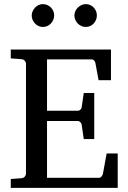

<svg xmlns="http://www.w3.org/2000/svg" viewBox="-20 -911 623 931"><path d="M32.2 0V-43L84 -46.9Q94.7 -47.9 100.3 -54.7Q106 -61.5 106 -68.8V-602.1Q106 -609.4 100.3 -616.2Q94.7 -623 84 -624L32.2 -627.9V-670.9H518.1V-522H458L442.9 -604Q441.9 -611.3 436.8 -617.2Q431.6 -623 424.8 -623H208V-374H357.9Q364.7 -374 370.4 -379.9Q376 -385.7 376 -391.1L386.2 -460H437V-236.8H386.2L376 -306.2Q376 -311.5 370.1 -317.9Q364.3 -324.2 357.9 -324.2H208V-48.8H460.9Q467.3 -48.8 472.7 -55.7Q478 -62.5 479 -67.9L497.1 -167H550.8V0ZM449.7 -836.4Q449.7 -825.2 445.6 -814.9Q441.4 -804.7 434.1 -796.9Q426.8 -789.1 417 -784.7Q407.2 -780.3 396 -780.3Q384.8 -780.3 374.8 -784.7Q364.7 -789.1 357.2 -796.9Q349.6 -804.7 345.2 -814.9Q340.8 -825.2 340.8 -836.4Q340.8 -846.7 345.2 -856.7Q349.6 -866.7 357.4 -874.3Q365.2 -881.8 375 -886.5Q384.8 -891.1 396 -891.1Q407.2 -891.1 417 -886.7Q426.8 -882.3 434.1 -874.8Q441.4 -867.2 445.6 -857.2Q449.7 -847.2 449.7 -836.4ZM242.7 -836.4Q242.7 -825.2 238.3 -814.9Q233.9 -804.7 226.6 -796.9Q219.2 -789.1 209.2 -784.7Q199.2 -780.3 188 -780.3Q176.8 -780.3 167 -784.7Q157.2 -789.1 149.9 -796.9Q142.6 -804.7 138.2 -814.5Q133.8 -824.2 133.8 -835.4Q133.8 -846.2 138.2 -856.2Q142.6 -866.2 149.9 -874Q157.2 -881.8 167 -886.5Q176.8 -891.1 188 -891.1Q199.2 -891.1 209.2 -886.7Q219.2 -882.3 226.6 -875Q233.9 -867.7 238.3 -857.7Q242.7 -847.7 242.7 -836.4Z"/></svg>

Font: Tagmukay Beta
Style: Regular
Weight: 400
Designer: Peter Martin
Foundry: SIL International
Version: Version 2.000; dev 82b92eM